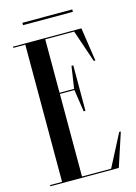

<svg xmlns="http://www.w3.org/2000/svg" viewBox="-121 -865 661 930"><g transform="rotate(-15 209.5 -400.0)"><path d="M86.8 -800V-788H336.8V-800ZM319.1 -6H173V-420H245.9L262.5 -309H271.5V-537H262.5L245.9 -426H173V-694H318L373 -532H381L356 -700H13V-694H73V-6H13V0H356L411 -168H403Z"/></g></svg>

Font: Picaflor 72 pt
Style: Regular
Weight: 400
Designer: Ariel Martín Pérez
Foundry: Tunera Type Foundry
Version: Version 1.000;hotconv 1.0.109;makeotfexe 2.5.65596